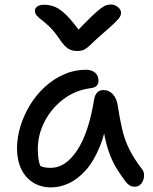

<svg xmlns="http://www.w3.org/2000/svg" viewBox="-20 -803 662 833"><path d="M202.2 10Q157 10 123.6 -11Q90.2 -32 72 -70.1Q53.8 -108.2 53.8 -159Q53.8 -207 68.9 -255.9Q84 -304.8 111 -348.7Q138 -392.6 175.6 -426.8Q213.2 -461 258.2 -480.7Q303.2 -500.4 353.8 -500.4Q376.6 -500.4 392 -488.1Q407.4 -475.8 407.4 -452Q407.4 -439.8 399.9 -431.5Q392.4 -423.2 377 -421Q307 -412.4 254.6 -372.2Q202.2 -332 173.1 -274.9Q144 -217.8 144 -155.8Q144 -127.4 148.8 -103.9Q153.6 -80.4 170.6 -43.4L119 -111.8Q141.6 -89.2 157.4 -82Q173.2 -74.8 200.4 -74.8Q264.2 -74.8 314.6 -150.7Q365 -226.6 388.4 -372Q391.6 -390.8 401.7 -401.6Q411.8 -412.4 428.8 -412.4Q453.4 -412.4 470 -393.7Q486.6 -375 490.8 -344.8Q499.6 -287.4 510.3 -241.6Q521 -195.8 541.1 -155.2Q561.2 -114.6 595.4 -70.2Q604 -59.8 604.9 -46.7Q605.8 -33.6 601.3 -21.2Q596.8 -8.8 587.5 -0.9Q578.2 7 565.2 7Q551 7 542.2 1.2Q533.4 -4.6 525.4 -14.4Q505.8 -40.6 488.8 -67.5Q471.8 -94.4 458 -128.9Q444.2 -163.4 434.3 -210.6Q424.4 -257.8 419.8 -323.4L452.6 -323.8Q439.4 -231.8 413.2 -167.6Q387 -103.4 352.2 -64.5Q317.4 -25.6 278.7 -7.8Q240 10 202.2 10ZM459.8 -783.4Q473 -783.4 483.3 -777.9Q493.6 -772.4 499.4 -764.2Q505.2 -756 505.2 -746.2Q505.2 -739.4 500.6 -730.7Q496 -722 478.7 -705Q461.4 -688 424 -655.8Q393.6 -629.4 377.2 -613Q360.8 -596.6 348.2 -589.2Q335.6 -581.8 314.6 -581.8Q291.8 -581.8 275.3 -592.3Q258.8 -602.8 239.2 -632.2Q216.4 -665.8 196.8 -684.9Q177.2 -704 162.5 -715Q147.8 -726 139.6 -735.2Q131.4 -744.4 131.4 -756.6Q131.4 -768 142.3 -775.2Q153.2 -782.4 171.6 -782.4Q195.8 -782.4 218.3 -773.3Q240.8 -764.2 267.7 -737.8Q294.6 -711.4 332.8 -658L304.6 -657.6Q347.2 -702.6 373.8 -728.3Q400.4 -754 416.2 -765.8Q432 -777.6 441.6 -780.5Q451.2 -783.4 459.8 -783.4Z"/></svg>

Font: Shantell Sans Light
Style: Regular
Weight: 300
Designer: Stephen Nixon, Anya Danilova, Shantell Martin
Foundry: Arrow Type
Version: Version 1.011;[c5ecc13dd]